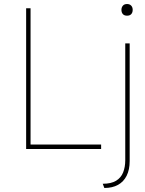

<svg xmlns="http://www.w3.org/2000/svg" viewBox="-20 -741 723 955"><path d="M110 0V-700H132V-22H483V0ZM499 194 491 173Q533 173 557.5 158Q582 143 592.5 116.5Q603 90 603 56V-525H625V60Q625 103 610 133Q595 163 567 178.5Q539 194 499 194ZM612 -663Q598 -663 591 -671Q584 -679 584 -692Q584 -704 591 -712.5Q598 -721 612 -721Q625 -721 632.5 -713Q640 -705 640 -692Q640 -679 633 -671Q626 -663 612 -663Z"/></svg>

Font: Lexend Deca Thin
Style: Regular
Weight: 250
Designer: Bonnie Shaver-Troup, Thomas Jockin
Foundry: Lexend
Version: Version 1.007